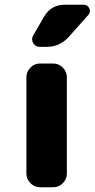

<svg xmlns="http://www.w3.org/2000/svg" viewBox="-20 -787 398 807"><path d="M332 -767Q349 -767 355.5 -751.5Q362 -736 351 -724L269 -632Q232 -590 175 -590H148Q129 -590 119.5 -606Q110 -622 120 -639L166 -718Q195 -767 252 -767ZM148 0Q125 0 108 -17Q91 -34 91 -57V-463Q91 -486 108 -503Q125 -520 148 -520H204Q227 -520 244 -503Q261 -486 261 -463V-57Q261 -34 244 -17Q227 0 204 0Z"/></svg>

Font: Rounded Mplus 1c ExtraBold
Style: Regular
Weight: 800
Version: Version 1.059.20150529